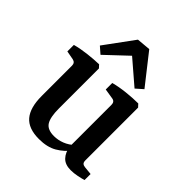

<svg xmlns="http://www.w3.org/2000/svg" viewBox="-182 -754 877 877"><g transform="rotate(45 256.5 -315.5)"><path d="M360 -67Q334 -33 299 -12.5Q264 8 211 8Q143 8 112 -28.5Q81 -65 81 -140V-336Q81 -355 63 -359L20 -367V-409Q53 -418 91.5 -422.5Q130 -427 164 -428L177 -414V-155Q177 -99 192.5 -74.5Q208 -50 250 -50Q276 -50 301.5 -60Q327 -70 349 -91ZM491 -7Q478 -3 456 1.5Q434 6 414 6Q378 6 359 -14Q340 -34 335 -68V-337Q335 -357 317 -360L267 -368V-410Q300 -419 341.5 -423.5Q383 -428 417 -428L430 -414V-74Q430 -61 435.5 -56Q441 -51 451 -50L491 -46ZM106 -491 210 -633 277 -639 391 -494 357 -464 243 -562 138 -463Z"/></g></svg>

Font: Yrsa Medium
Style: Regular
Weight: 500
Designer: Anna Giedrys (Yrsa+Rasa design), David Brezina (Yrsa art-direction, Rasa art-direction, design)
Foundry: Rosetta Type Foundry
Version: Version 2.004